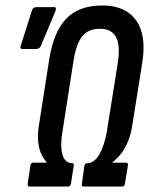

<svg xmlns="http://www.w3.org/2000/svg" viewBox="-20 -681 544 701"><path d="M87 0Q80 0 81 -10L91 -77Q93 -87 102 -87H150V-89Q137 -104 129 -123Q121 -142 119 -168Q117 -194 123 -229L160 -466Q176 -565 222 -613Q268 -661 354 -661Q438 -661 477 -606.5Q516 -552 499 -449L464 -230Q459 -194 448.5 -167.5Q438 -141 423.5 -122Q409 -103 391 -89L390 -87H440Q449 -87 447 -77L436 -10Q435 0 426 0H285Q277 0 279 -10L288 -75Q290 -85 297 -85Q324 -85 342.5 -117Q361 -149 370 -200L410 -451Q420 -516 403.5 -546Q387 -576 345 -576Q303 -576 281 -549.5Q259 -523 249 -463L208 -200Q199 -149 208 -117Q217 -85 244 -85Q251 -85 249 -75L239 -10Q237 0 228 0ZM63 -502Q51 -502 56 -515L97 -644Q99 -650 103.5 -652.5Q108 -655 113 -655H177Q183 -655 184 -651.5Q185 -648 183 -642L129 -513Q126 -507 121.5 -504.5Q117 -502 111 -502Z"/></svg>

Font: Sofia Sans Extra Condensed SemiBold
Style: Italic
Weight: 600
Italic angle: -9°
Designer: Botio Nikoltchev, Ani Petrova
Foundry: lettersoup
Version: Version 4.101